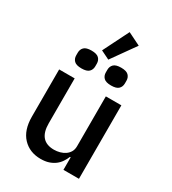

<svg xmlns="http://www.w3.org/2000/svg" viewBox="-222 -1041 1044 1168"><g transform="rotate(30 300.0 -457.5)"><path d="M407 -88H402Q394 -68 381.5 -49.5Q369 -31 351 -17.5Q333 -4 309 4Q285 12 253 12Q175 12 127 -39Q79 -90 79 -184V-516H188V-200Q188 -77 295 -77Q316 -77 336 -82.5Q356 -88 372 -99Q388 -110 397.5 -126.5Q407 -143 407 -166V-516H516V0H407ZM308 -717 247 -747 337 -927 426 -883ZM126 -642V-661Q126 -684 141 -699Q156 -714 193 -714Q230 -714 245 -699Q260 -684 260 -661V-642Q260 -619 245 -604Q230 -589 193 -589Q156 -589 141 -604Q126 -619 126 -642ZM334 -642V-661Q334 -684 349 -699Q364 -714 401 -714Q438 -714 453 -699Q468 -684 468 -661V-642Q468 -619 453 -604Q438 -589 401 -589Q364 -589 349 -604Q334 -619 334 -642Z"/></g></svg>

Font: IBM Plaex Mono Medium
Style: Regular
Weight: 500
Designer: Mike Abbink, Paul van der Laan, Pieter van Rosmalen
Foundry: Bold Monday
Version: Version 2.003